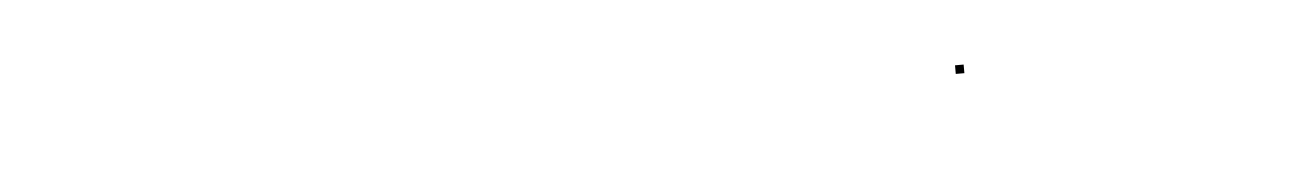

<svg xmlns="http://www.w3.org/2000/svg" viewBox="-21 -604 755 111"><g transform="rotate(-5 357.0 -548.5)"><path d="M532 -546V-551H537V-546Z"/></g></svg>

Font: FRB American Cursive Just Beginnings
Style: Italic
Weight: 400
Italic angle: -25°
Version: Version 2.0;Modular Font Editor K font №1